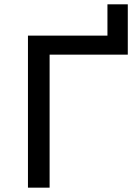

<svg xmlns="http://www.w3.org/2000/svg" viewBox="-20 -864 622 884"><path d="M108.7 -700H474.7V-844.1H568.4V-612.4H208.4V0H108.7Z"/></svg>

Font: iiserrat Thin
Style: Regular
Weight: 100
Designer: Akira Ohta
Foundry: Akira Ohta
Version: Version 1.200;Glyphs 3.3.1 (3343)